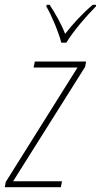

<svg xmlns="http://www.w3.org/2000/svg" viewBox="-47 -785 423 805"><path d="M210 -606H231C260 -654 316 -719 355 -758L356 -765H342C298 -728 256 -682 226 -643C210 -685 183 -732 161 -765H149L147 -758C168 -724 200 -647 210 -606ZM-27 0H208L213 -25H8L310 -505L314 -527H99L94 -502H278L-23 -22Z"/></svg>

Font: Noto Sans Condensed Thin
Style: Italic
Weight: 100
Width: 3
Italic angle: -12°
Designer: Monotype Design Team
Foundry: Monotype Imaging Inc.
Version: Version 2.013